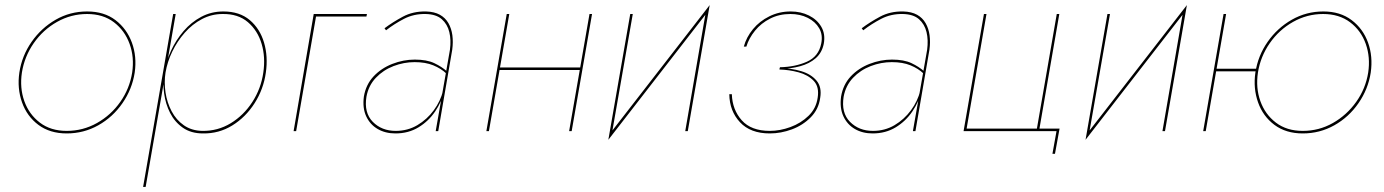

<svg xmlns="http://www.w3.org/2000/svg" viewBox="-20 -515 5434 754"><path d="M56 -230Q66 -296 104 -350.5Q142 -405 198.5 -437.5Q255 -470 322 -470Q389 -470 433.5 -436Q478 -402 498 -347.5Q518 -293 509 -230Q499 -165 461 -110Q423 -55 366 -23Q309 9 242 9Q176 9 131 -24.5Q86 -58 66.5 -113Q47 -168 56 -230ZM66 -230Q57 -170 75.5 -118Q94 -66 136.5 -33.5Q179 -1 242 -1Q306 -1 361 -32Q416 -63 452.5 -115Q489 -167 499 -230Q508 -290 489 -342.5Q470 -395 427.5 -427.5Q385 -460 322 -460Q259 -460 204 -429Q149 -398 112.5 -345.5Q76 -293 66 -230Z M542 219 660 -460H670L552 219ZM1024 -230Q1015 -165 980 -110Q945 -55 892.5 -22.5Q840 10 777 9Q730 9 698 -13.5Q666 -36 648 -71.5Q630 -107 624.5 -148.5Q619 -190 625 -230Q632 -273 651.5 -315.5Q671 -358 701 -393Q731 -428 770.5 -449Q810 -470 857 -470Q921 -470 961 -436Q1001 -402 1017 -347.5Q1033 -293 1024 -230ZM1014 -230Q1023 -290 1007.5 -342.5Q992 -395 953.5 -428Q915 -461 854 -460Q811 -460 773 -440Q735 -420 705.5 -386.5Q676 -353 656.5 -312.5Q637 -272 630 -230Q624 -192 630 -152Q636 -112 654 -78Q672 -44 702 -23Q732 -2 774 -1Q835 0 886 -31Q937 -62 971 -114.5Q1005 -167 1014 -230Z M1421 -460 1419 -450H1221L1143 0H1133L1212 -460Z M1419 -135Q1409 -72 1444 -36.5Q1479 -1 1534 -1Q1581 -1 1619 -23.5Q1657 -46 1683.5 -82Q1710 -118 1720 -159H1725Q1715 -116 1689 -77.5Q1663 -39 1623.5 -15Q1584 9 1533 9Q1493 9 1463 -8.5Q1433 -26 1418 -58.5Q1403 -91 1409 -136Q1417 -183 1447 -215Q1477 -247 1520.5 -264Q1564 -281 1609 -281Q1656 -281 1685.5 -267Q1715 -253 1735 -235L1733 -226Q1712 -246 1681.5 -258.5Q1651 -271 1608 -271Q1566 -271 1525.5 -255.5Q1485 -240 1456 -209.5Q1427 -179 1419 -135ZM1490 -404Q1522 -428 1562 -449.5Q1602 -471 1653 -470Q1686 -469 1707.5 -457Q1729 -445 1741 -424Q1753 -403 1756.5 -376.5Q1760 -350 1756 -320L1701 0H1691L1747 -320Q1752 -358 1744.5 -389Q1737 -420 1715 -439.5Q1693 -459 1652 -460Q1605 -461 1566.5 -441Q1528 -421 1496 -396Z M1940 -250H2261L2259 -240H1939ZM2305 -460 2225 0H2215L2295 -460ZM1980 -460 1900 0H1890L1970 -460Z M2369 34 2379 5 2767 -495 2757 -466ZM2382 15 2369 34 2455 -460H2465ZM2681 0H2671L2753 -475L2767 -495Z M3043 -251Q3102 -252 3148.5 -272.5Q3195 -293 3205 -344Q3212 -378 3197 -404Q3182 -430 3152 -445Q3122 -460 3084 -460Q3040 -460 3004.5 -442Q2969 -424 2945 -394.5Q2921 -365 2911 -332H2901Q2911 -369 2937 -400.5Q2963 -432 3001.5 -451Q3040 -470 3085 -470Q3125 -470 3157 -454Q3189 -438 3205.5 -409.5Q3222 -381 3215 -343Q3208 -308 3183.5 -286.5Q3159 -265 3122.5 -255Q3086 -245 3041 -244ZM3003 9Q2927 9 2886 -35Q2845 -79 2844 -145H2854Q2856 -84 2893 -42.5Q2930 -1 3003 -1Q3043 -1 3084 -16Q3125 -31 3155 -60Q3185 -89 3191 -131Q3198 -174 3175.5 -197.5Q3153 -221 3116 -231Q3079 -241 3041 -242L3042 -248Q3088 -247 3126.5 -235.5Q3165 -224 3186.5 -198.5Q3208 -173 3201 -131Q3195 -86 3164 -54.5Q3133 -23 3090 -7Q3047 9 3003 9Z M3293 -135Q3283 -72 3318 -36.5Q3353 -1 3408 -1Q3455 -1 3493 -23.5Q3531 -46 3557.5 -82Q3584 -118 3594 -159H3599Q3589 -116 3563 -77.5Q3537 -39 3497.5 -15Q3458 9 3407 9Q3367 9 3337 -8.5Q3307 -26 3292 -58.5Q3277 -91 3283 -136Q3291 -183 3321 -215Q3351 -247 3394.5 -264Q3438 -281 3483 -281Q3530 -281 3559.5 -267Q3589 -253 3609 -235L3607 -226Q3586 -246 3555.5 -258.5Q3525 -271 3482 -271Q3440 -271 3399.5 -255.5Q3359 -240 3330 -209.5Q3301 -179 3293 -135ZM3364 -404Q3396 -428 3436 -449.5Q3476 -471 3527 -470Q3560 -469 3581.5 -457Q3603 -445 3615 -424Q3627 -403 3630.5 -376.5Q3634 -350 3630 -320L3575 0H3565L3621 -320Q3626 -358 3618.5 -389Q3611 -420 3589 -439.5Q3567 -459 3526 -460Q3479 -461 3440.5 -441Q3402 -421 3370 -396Z M4141 -10 4123 89H4113L4129 0H3764L3844 -460H3854L3776 -10H4052L4130 -460H4140L4062 -10Z M4243 34 4253 5 4641 -495 4631 -466ZM4256 15 4243 34 4329 -460H4339ZM4555 0H4545L4627 -475L4641 -495Z M4754 -245H4920L4918 -235H4753ZM4795 -460 4715 0H4705L4785 -460ZM4910 -230Q4920 -296 4958 -350.5Q4996 -405 5053 -437.5Q5110 -470 5177 -470Q5243 -470 5288 -436Q5333 -402 5352.5 -347.5Q5372 -293 5363 -230Q5353 -165 5315 -110Q5277 -55 5220 -23Q5163 9 5096 9Q5030 9 4985 -24.5Q4940 -58 4920.5 -113Q4901 -168 4910 -230ZM4920 -230Q4911 -170 4929.5 -118Q4948 -66 4990.5 -33.5Q5033 -1 5096 -1Q5160 -1 5214.5 -32Q5269 -63 5306 -115Q5343 -167 5353 -230Q5362 -290 5343.5 -342.5Q5325 -395 5282 -427.5Q5239 -460 5176 -460Q5113 -460 5058 -429Q5003 -398 4966.5 -345.5Q4930 -293 4920 -230Z"/></svg>

Font: Jost Thin
Style: Italic
Weight: 200
Italic angle: -5°
Version: Version 3.710